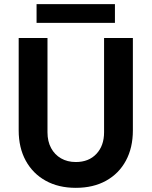

<svg xmlns="http://www.w3.org/2000/svg" viewBox="-20 -904 736 932"><path d="M347.9 7.8Q263.9 7.8 201.6 -26.8Q139.3 -61.3 105 -124.1Q70.7 -186.8 70.7 -271.3V-719.7H210.5V-261.9Q210.5 -217.8 227.9 -185.5Q245.3 -153.1 276.3 -135.3Q307.3 -117.5 347.9 -117.5Q411 -117.5 448.1 -157.2Q485.2 -196.8 485.2 -261.9V-719.7H625V-271.3Q625 -186.8 591.1 -124.1Q557.3 -61.4 495.1 -26.8Q432.9 7.8 347.9 7.8ZM157.5 -793V-883.8H537.9V-793Z"/></svg>

Font: Reddit Sans
Style: Regular
Weight: 400
Designer: Stephen Hutchings
Foundry: Reddit
Version: Version 1.014